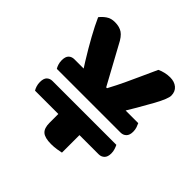

<svg xmlns="http://www.w3.org/2000/svg" viewBox="-162 -755 904 904"><g transform="rotate(45 290.0 -302.5)"><path d="M401.8 -296.6 199.7 -286Q169.4 -332.7 137.4 -384.3Q105.4 -436 78.4 -484.9Q51.4 -533.9 34.4 -572.2Q45.3 -587.1 63.2 -599.6Q81.2 -612.1 106.7 -612.1Q137.6 -612.1 157 -598.9Q176.4 -585.8 194 -550.3L294.8 -365.5H300.4Q323.9 -409.5 339.9 -443.6Q356 -477.6 372.1 -513.7Q388.1 -549.7 410.2 -597.5Q424.5 -604.4 441.6 -608.3Q458.6 -612.1 474.6 -612.1Q503.1 -612.1 521.2 -597Q539.3 -581.8 539.3 -554.3Q539.3 -544.7 531.7 -525.4Q524.2 -506.2 507.4 -475.4Q490.7 -444.7 464.8 -400.5Q439 -356.4 401.8 -296.6ZM224.1 -179.1H364.8V-1Q355.9 1.3 337.5 4.1Q319 7 300.1 7Q258.3 7 241.2 -8Q224.1 -22.9 224.1 -58.7ZM263.8 -262.8 281.8 -353.2H520.7Q525 -344.2 528.8 -332.9Q532.6 -321.6 532.6 -308Q532.6 -284.8 521.3 -273.8Q510.1 -262.8 493.1 -262.8ZM316.7 -353.2 330.8 -262.8H68.9Q64.2 -269.8 60.2 -282Q56.3 -294.1 56.3 -307.4Q56.3 -332.3 67.4 -342.8Q78.5 -353.2 95.1 -353.2ZM492.8 -117.6H68.9Q64.2 -124.6 60.2 -136.8Q56.3 -148.9 56.3 -162.2Q56.3 -187.4 67.4 -197.7Q78.5 -208 94.8 -208H520Q524.3 -199.7 528.1 -187.9Q532 -176.1 532 -162.8Q532 -139.6 520.7 -128.6Q509.4 -117.6 492.8 -117.6Z"/></g></svg>

Font: Baloo Tamma 2
Style: Regular
Weight: 400
Designer: Divya Kowshik, Shuchita Grover and Ek Type
Foundry: Ek Type
Version: Version 1.700